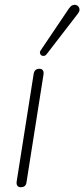

<svg xmlns="http://www.w3.org/2000/svg" viewBox="-20 -778 353 804"><path d="M67 6Q57 6 52.5 -0.5Q48 -7 50 -19L121 -469Q123 -480 129 -485Q135 -490 145 -490Q155 -490 159.5 -483.5Q164 -477 162 -465L91 -15Q90 -5 84 0.5Q78 6 67 6ZM176 -552Q171 -545 164.5 -544Q158 -543 153.5 -546Q149 -549 147.5 -555Q146 -561 151 -568L269 -743Q276 -753 283.5 -756Q291 -759 297.5 -757.5Q304 -756 308.5 -750.5Q313 -745 313 -737.5Q313 -730 307 -722Z"/></svg>

Font: Nunito ExtraLight ExtraLight
Style: Italic
Weight: 250
Italic angle: -9°
Version: Version 3.602